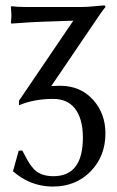

<svg xmlns="http://www.w3.org/2000/svg" viewBox="-20 -455 429 707"><path d="M49.8 -67.9V-84L250 -378.9L166 -376Q163.6 -376 135.5 -375Q107.4 -374 92.8 -373L22 -368.2L20 -371.1Q22 -385.3 22 -401.9L20 -429.2L22 -432.1Q44.9 -429.2 78.1 -429.2H282.2Q287.6 -429.2 306.2 -430.2L362.8 -435.1Q368.2 -435.1 368.2 -429.2Q361.8 -422.4 337.9 -387.2L168.9 -138.2Q188.5 -139.2 201.2 -139.2Q277.3 -139.2 324.2 -85.9Q368.2 -35.6 368.2 36.1Q368.2 120.1 314 175.8Q259.3 231.9 174.8 231.9Q127 231.9 85 212.9Q55.7 199.7 32.2 179.2L27.8 175.8L48.8 100.1L62 99.1L83 138.2Q94.2 156.7 105 168Q129.9 193.8 176.8 193.8Q285.2 193.8 285.2 51.8Q285.2 -20 253.9 -58.1Q226.1 -90.8 175.8 -90.8Q106.4 -90.8 50.8 -67.9Z"/></svg>

Font: Linux Biolinum G
Style: Regular
Weight: 400
Designer: Philipp H. Poll
Foundry: Philipp H. Poll
Version: Version 1.1.0 ; ttfautohint (v1.6)